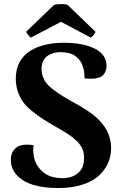

<svg xmlns="http://www.w3.org/2000/svg" viewBox="-20 -926 608 961"><path d="M272.9 15.1Q155.3 15.1 94.7 -23.9Q34.2 -63 34.2 -126Q34.2 -165 61 -186.8Q87.9 -208.5 148.9 -199.2Q143.6 -177.2 148.9 -146Q156.2 -100.1 192.6 -67.1Q229 -34.2 293 -34.2Q340.3 -34.2 370.6 -59.8Q400.9 -85.4 400.9 -134.8Q400.9 -159.7 392.8 -179.7Q384.8 -199.7 366 -218.3Q347.2 -236.8 324.7 -252Q302.2 -267.1 265.1 -288.1Q221.2 -313 193.8 -330.8Q166.5 -348.6 137.9 -372.1Q109.4 -395.5 94 -417.7Q78.6 -439.9 68.8 -469.2Q59.1 -498.5 59.1 -533.2Q59.1 -580.1 78.1 -615.2Q97.2 -650.4 130.9 -671.1Q164.6 -691.9 206.3 -701.9Q248 -711.9 297.9 -711.9Q396 -711.9 454.6 -682.4Q513.2 -652.8 513.2 -596.2Q513.2 -568.4 496.3 -550.5Q479.5 -532.7 440.9 -532.2Q424.3 -530.8 402.8 -534.2Q404.3 -566.9 394 -594.2Q384.8 -626 357.4 -645.5Q330.1 -665 282.2 -665Q265.6 -665 250 -660.9Q234.4 -656.7 220 -647.9Q205.6 -639.2 196.8 -622.1Q188 -605 188 -582Q188 -535.6 219.5 -501.5Q251 -467.3 341.8 -417Q365.7 -403.8 382.1 -394.3Q398.4 -384.8 420.7 -369.9Q442.9 -355 457.8 -342Q472.7 -329.1 488.5 -310.8Q504.4 -292.5 514.2 -274.2Q523.9 -255.9 530 -232.7Q536.1 -209.5 536.1 -184.1Q536.1 -142.6 519.5 -106.9Q502.9 -71.3 471.2 -43.7Q439.5 -16.1 388.4 -0.5Q337.4 15.1 272.9 15.1ZM110.8 -767.1 250 -900.9Q259.3 -905.3 284.4 -905.5Q309.6 -905.8 318.8 -900.9L458 -767.1Q458 -762.7 449.2 -751.7Q440.4 -740.7 434.1 -737.8L285.2 -816.9L134.8 -737.8Q128.9 -740.7 120.4 -751.7Q111.8 -762.7 110.8 -767.1Z"/></svg>

Font: Arima
Style: Bold
Weight: 700
Designer: Joana Correia and Natanael Gama
Foundry: NDISCOVER
Version: Version 1.100;Glyphs 3.1.2 (3151)